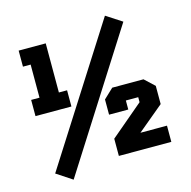

<svg xmlns="http://www.w3.org/2000/svg" viewBox="-122 -924 1102 1110"><g transform="rotate(-15 428.5 -368.5)"><path d="M183 66 89 4 603 -803 697 -742ZM65 -346V-443H115V-641H69V-737H231V-443H280V-346ZM471 1V-102L667 -268V-298H593V-244H478V-335L536 -390H723L782 -335V-226L626 -96H785V1Z"/></g></svg>

Font: Tomorrow
Style: Bold
Weight: 700
Designer: Tony de Marco, Monica Rizzolli
Foundry: Just in Type
Version: Version 2.002